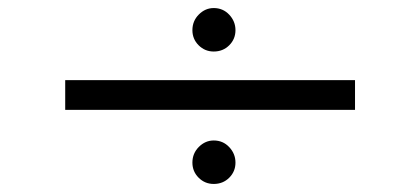

<svg xmlns="http://www.w3.org/2000/svg" viewBox="-20 -551 1040 477"><path d="M511 -423Q489 -423 473.5 -438.5Q458 -454 458 -476Q458 -499 474 -515Q490 -531 511 -531Q534 -531 549.5 -514.5Q565 -498 565 -476Q565 -454 549.5 -438.5Q534 -423 511 -423ZM142 -278V-352H862V-278ZM511 -94Q489 -94 473.5 -109.5Q458 -125 458 -147Q458 -170 474 -186Q490 -202 511 -202Q534 -202 549.5 -185.5Q565 -169 565 -147Q565 -125 549.5 -109.5Q534 -94 511 -94Z"/></svg>

Font: Inconsolata UltraExpanded
Style: Regular
Weight: 400
Width: 9
Monospace: yes
Designer: Raph Levien, Cyreal, Brenton Simpson
Foundry: Raph Levien, Cyreal, Google
Version: Version 3.000; ttfautohint (v1.8.2.53-6de2)